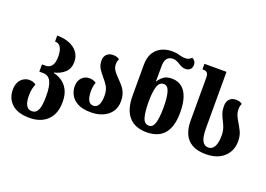

<svg xmlns="http://www.w3.org/2000/svg" viewBox="-136 -1139 2440 1759"><g transform="rotate(20 1084.0 -260.0)"><path d="M259 254Q144 254 86 201Q28 148 28 63Q28 17 44.5 -13Q61 -43 87.5 -58Q114 -73 142 -73Q179 -73 207 -52Q198 -31 191.5 -4Q185 23 185 63Q185 121 202 155Q219 189 259 189Q299 189 317.5 149Q336 109 336 15Q336 -85 312 -130Q288 -175 236 -175H200V-246H235Q273 -246 294.5 -274Q316 -302 316 -364Q316 -422 297 -453Q278 -484 241 -484V-542Q310 -542 361.5 -521Q413 -500 442 -461Q471 -422 471 -369Q471 -302 430 -264.5Q389 -227 328 -213V-209Q369 -201 407.5 -176Q446 -151 471 -105Q496 -59 496 14Q496 130 431.5 192Q367 254 259 254Z M770 14Q688 14 640 -12Q592 -38 571 -78Q550 -118 550 -160Q550 -214 580 -245Q610 -276 654 -276Q689 -276 720 -256Q712 -236 708.5 -214.5Q705 -193 705 -168Q705 -113 721 -82Q737 -51 770 -51Q804 -51 820.5 -82Q837 -113 837 -170Q837 -227 815.5 -262Q794 -297 768 -326Q743 -355 721.5 -387.5Q700 -420 700 -468Q700 -504 723 -527Q746 -550 784 -550Q806 -550 821 -545Q836 -540 847 -531Q835 -508 835 -481Q835 -445 854 -419Q873 -393 898 -368Q920 -346 943 -320Q966 -294 981 -259.5Q996 -225 996 -176Q996 -114 966 -72Q936 -30 885 -8Q834 14 770 14Z M1311 11Q1199 11 1138.5 -57Q1078 -125 1078 -262V-561Q1078 -633 1106 -678.5Q1134 -724 1179.5 -745.5Q1225 -767 1278 -767Q1304 -767 1321.5 -764.5Q1339 -762 1355 -757Q1385 -748 1412 -748Q1431 -748 1446 -754Q1461 -760 1473 -774Q1489 -767 1499.5 -753.5Q1510 -740 1510 -716Q1510 -686 1491.5 -671Q1473 -656 1450 -656Q1431 -656 1414.5 -662.5Q1398 -669 1384 -678Q1369 -688 1350 -696.5Q1331 -705 1313 -705Q1235 -705 1235 -605V-562Q1235 -539 1235 -509.5Q1235 -480 1234 -458H1238Q1257 -489 1286 -510Q1315 -531 1363 -531Q1451 -531 1496 -462.5Q1541 -394 1541 -263Q1541 11 1311 11ZM1311 -53Q1350 -53 1366 -104.5Q1382 -156 1382 -260Q1382 -354 1366 -406.5Q1350 -459 1312 -459Q1267 -459 1251 -404.5Q1235 -350 1235 -260Q1235 -159 1251 -106Q1267 -53 1311 -53Z M1889 14Q1806 14 1754.5 -16Q1703 -46 1679.5 -99.5Q1656 -153 1656 -224V-643Q1656 -680 1644 -693Q1632 -706 1604 -706H1597V-760H1812V-214Q1812 -124 1832.5 -87.5Q1853 -51 1890 -51Q1929 -51 1949.5 -88Q1970 -125 1970 -194Q1970 -238 1959 -269Q1948 -300 1934 -326Q1920 -353 1908.5 -383.5Q1897 -414 1897 -462Q1897 -502 1920 -526Q1943 -550 1981 -550Q2004 -550 2018.5 -545Q2033 -540 2044 -531Q2032 -508 2032 -481Q2032 -443 2044.5 -415Q2057 -387 2073 -361Q2093 -329 2111.5 -290.5Q2130 -252 2130 -195Q2130 -138 2103 -90.5Q2076 -43 2022.5 -14.5Q1969 14 1889 14Z"/></g></svg>

Font: Noto Serif Georgian Condensed ExtraBold
Style: Regular
Weight: 800
Width: 3
Designer: Monotype Design Team, Akaki Razmadze
Foundry: Google LLC
Version: Version 2.003; ttfautohint (v1.8.4.7-5d5b)